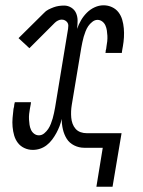

<svg xmlns="http://www.w3.org/2000/svg" viewBox="-20 -558 540 725"><path d="M344 147 368 0H298Q278 0 260 -9Q242 -18 232 -34Q222 -50 217.5 -69.5Q213 -89 213 -109Q210 -95 205 -82Q200 -69 193 -56Q186 -43 177 -31Q168 -19 156.5 -10Q145 -1 131.5 3.5Q118 8 104 8Q87 8 72 1Q57 -6 47.5 -18.5Q38 -31 33.5 -46.5Q29 -62 27.5 -79Q26 -96 27.5 -113Q29 -130 31 -147Q32 -151 33 -155Q34 -159 34 -164Q35 -166 35 -168Q35 -170 36 -172H97Q97 -170 96.5 -168Q96 -166 96 -164Q95 -160 94.5 -156Q94 -152 93 -148Q91 -138 90 -127.5Q89 -117 89.5 -107Q90 -97 91.5 -87Q93 -77 97 -68Q101 -59 109 -53Q117 -47 127 -47Q138 -47 147 -54.5Q156 -62 162 -71Q168 -80 172 -90.5Q176 -101 179 -111Q182 -121 184 -131.5Q186 -142 188 -152L237 -449Q238 -455 238 -461.5Q238 -468 234.5 -473Q231 -478 225.5 -481Q220 -484 213 -484Q206 -484 199 -480.5Q192 -477 187 -472L91 -376L50 -414L146 -509Q153 -517 163 -522Q173 -527 182.5 -530.5Q192 -534 202 -535.5Q212 -537 222 -537Q237 -537 249.5 -529Q262 -521 267.5 -508Q273 -495 273 -480Q273 -465 271 -449Q277 -466 286 -481.5Q295 -497 308 -510Q321 -523 337.5 -530.5Q354 -538 371 -538Q388 -538 403 -531Q418 -524 427.5 -511.5Q437 -499 441.5 -483.5Q446 -468 447.5 -451Q449 -434 448 -417Q447 -400 444 -383Q443 -379 442.5 -375Q442 -371 441 -366Q441 -364 440.5 -362Q440 -360 440 -358H378Q379 -360 379 -362Q379 -364 379 -366Q380 -370 381 -374Q382 -378 382 -382Q384 -392 385 -402.5Q386 -413 385.5 -423Q385 -433 383.5 -443Q382 -453 378 -462Q374 -471 366 -477Q358 -483 348 -483Q338 -483 328.5 -475.5Q319 -468 313 -459Q307 -450 303 -439.5Q299 -429 296 -419Q293 -409 291 -398.5Q289 -388 287 -378L251 -162Q249 -150 248.5 -138Q248 -126 249 -114Q250 -102 254 -91Q258 -80 265.5 -71.5Q273 -63 284 -59Q295 -55 308 -55H439L405 147Z"/></svg>

Font: Iosevka Slab Light
Style: Italic
Weight: 300
Italic angle: -9°
Monospace: yes
Designer: Belleve Invis
Foundry: Belleve Invis
Version: Version 11.1.1; ttfautohint (v1.8.3)